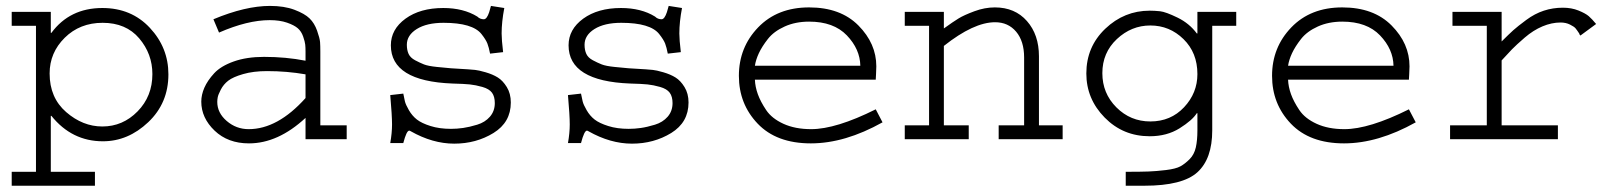

<svg xmlns="http://www.w3.org/2000/svg" viewBox="-20 -459 5313 633"><path d="M18.6 -419.9H147.5V-350.6H149.4Q210 -432.6 317.4 -432.6Q413.1 -432.6 474.1 -367.2Q535.2 -301.8 535.2 -213.9Q535.2 -119.1 468.8 -56.2Q402.3 6.8 319.3 6.8Q216.8 6.8 149.4 -77.1H147.5V107.4H293V153.3H18.6V107.4H98.6V-374H18.6ZM143.6 -216.8Q143.6 -136.7 198.2 -89.4Q252.9 -42 317.4 -42Q384.8 -42 433.6 -91.8Q482.4 -141.6 482.4 -214.8Q482.4 -281.2 439 -332.5Q395.5 -383.8 318.4 -383.8Q243.2 -383.8 193.4 -334.5Q143.6 -285.2 143.6 -216.8Z M1036.1 -289.1V-45.9H1123V0H987.3V-70.3Q896.5 13.7 800.8 13.7Q731.4 13.7 687.5 -28.3Q643.6 -70.3 643.6 -124Q643.6 -146.5 653.8 -169.9Q664.1 -193.4 686 -217.3Q708 -241.2 750.5 -256.3Q793 -271.5 850.6 -271.5Q922.9 -271.5 987.3 -258.8V-289.1Q987.3 -302.7 986.3 -312Q985.4 -321.3 979.5 -338.4Q973.6 -355.5 961.9 -365.7Q950.2 -376 926.3 -384.3Q902.3 -392.6 869.1 -392.6Q795.9 -392.6 702.1 -351.6L683.6 -395.5Q789.1 -439.5 870.1 -439.5Q917 -439.5 950.7 -426.8Q984.4 -414.1 1000.5 -398.4Q1016.6 -382.8 1025.4 -357.9Q1034.2 -333 1035.2 -320.3Q1036.1 -307.6 1036.1 -289.1ZM987.3 -135.7V-213.9Q925.8 -224.6 860.4 -224.6Q815.4 -224.6 781.7 -214.8Q748 -205.1 732.4 -192.9Q716.8 -180.7 708 -163.6Q699.2 -146.5 697.8 -138.2Q696.3 -129.9 696.3 -123Q696.3 -86.9 727.5 -60.1Q758.8 -33.2 799.8 -33.2Q895.5 -33.2 987.3 -135.7Z M1598.6 -439.5 1642.6 -432.6Q1633.8 -386.7 1633.8 -348.6Q1633.8 -328.1 1638.7 -287.1L1595.7 -282.2Q1591.8 -302.7 1586.9 -315.4Q1582 -328.1 1567.4 -346.7Q1552.7 -365.2 1521.5 -374.5Q1490.2 -383.8 1442.4 -383.8Q1386.7 -383.8 1354 -363.3Q1321.3 -342.8 1321.3 -311.5Q1321.3 -293.9 1327.1 -281.2Q1333 -268.6 1348.6 -260.3Q1364.3 -252 1377.9 -246.6Q1391.6 -241.2 1420.4 -238.3Q1449.2 -235.4 1466.8 -233.9Q1484.4 -232.4 1522.5 -230.5Q1535.2 -229.5 1546.4 -228.5Q1557.6 -227.5 1581.1 -220.7Q1604.5 -213.9 1621.1 -203.6Q1637.7 -193.4 1650.9 -171.9Q1664.1 -150.4 1664.1 -121.1Q1664.1 -55.7 1606.9 -20.5Q1549.8 14.6 1477.5 14.6Q1406.2 14.6 1334 -26.4Q1331.1 -28.3 1329.1 -28.3Q1320.3 -28.3 1309.6 12.7H1266.6Q1272.5 -20.5 1272.5 -48.8Q1272.5 -78.1 1266.6 -145.5L1309.6 -150.4Q1312.5 -135.7 1314.9 -125Q1317.4 -114.3 1328.1 -95.7Q1338.9 -77.1 1354.5 -64.9Q1370.1 -52.7 1399.4 -43.5Q1428.7 -34.2 1466.8 -34.2Q1486.3 -34.2 1506.8 -37.1Q1527.3 -40 1553.2 -47.9Q1579.1 -55.7 1595.2 -74.2Q1611.3 -92.8 1611.3 -119.1Q1611.3 -140.6 1602.1 -153.3Q1592.8 -166 1570.3 -172.4Q1547.9 -178.7 1528.8 -180.7Q1509.8 -182.6 1471.7 -183.6Q1268.6 -191.4 1268.6 -309.6Q1268.6 -362.3 1316.9 -397.5Q1365.2 -432.6 1441.4 -432.6Q1507.8 -432.6 1553.7 -404.3Q1562.5 -395.5 1575.2 -395.5Q1585 -395.5 1592.8 -418.9Z M2184.6 -439.5 2228.5 -432.6Q2219.7 -386.7 2219.7 -348.6Q2219.7 -328.1 2224.6 -287.1L2181.6 -282.2Q2177.7 -302.7 2172.9 -315.4Q2168 -328.1 2153.3 -346.7Q2138.7 -365.2 2107.4 -374.5Q2076.2 -383.8 2028.3 -383.8Q1972.7 -383.8 1939.9 -363.3Q1907.2 -342.8 1907.2 -311.5Q1907.2 -293.9 1913.1 -281.2Q1918.9 -268.6 1934.6 -260.3Q1950.2 -252 1963.9 -246.6Q1977.5 -241.2 2006.3 -238.3Q2035.2 -235.4 2052.7 -233.9Q2070.3 -232.4 2108.4 -230.5Q2121.1 -229.5 2132.3 -228.5Q2143.6 -227.5 2167 -220.7Q2190.4 -213.9 2207 -203.6Q2223.6 -193.4 2236.8 -171.9Q2250 -150.4 2250 -121.1Q2250 -55.7 2192.9 -20.5Q2135.7 14.6 2063.5 14.6Q1992.2 14.6 1919.9 -26.4Q1917 -28.3 1915 -28.3Q1906.2 -28.3 1895.5 12.7H1852.5Q1858.4 -20.5 1858.4 -48.8Q1858.4 -78.1 1852.5 -145.5L1895.5 -150.4Q1898.4 -135.7 1900.9 -125Q1903.3 -114.3 1914.1 -95.7Q1924.8 -77.1 1940.4 -64.9Q1956.1 -52.7 1985.4 -43.5Q2014.6 -34.2 2052.7 -34.2Q2072.3 -34.2 2092.8 -37.1Q2113.3 -40 2139.2 -47.9Q2165 -55.7 2181.2 -74.2Q2197.3 -92.8 2197.3 -119.1Q2197.3 -140.6 2188 -153.3Q2178.7 -166 2156.2 -172.4Q2133.8 -178.7 2114.7 -180.7Q2095.7 -182.6 2057.6 -183.6Q1854.5 -191.4 1854.5 -309.6Q1854.5 -362.3 1902.8 -397.5Q1951.2 -432.6 2027.3 -432.6Q2093.8 -432.6 2139.6 -404.3Q2148.4 -395.5 2161.1 -395.5Q2170.9 -395.5 2178.7 -418.9Z M2867.2 -98.6 2889.6 -55.7Q2765.6 13.7 2653.3 13.7Q2540 13.7 2478 -51.3Q2416 -116.2 2416 -209Q2416 -302.7 2479.5 -368.7Q2543 -434.6 2647.5 -434.6Q2751 -434.6 2810.1 -375Q2869.1 -315.4 2869.1 -240.2Q2869.1 -231.4 2868.2 -214.8Q2867.2 -198.2 2867.2 -196.3H2468.8Q2469.7 -172.9 2478.5 -148.4Q2487.3 -124 2505.9 -96.2Q2524.4 -68.4 2563 -50.8Q2601.6 -33.2 2654.3 -33.2Q2736.3 -33.2 2867.2 -98.6ZM2468.8 -242.2H2816.4Q2815.4 -296.9 2772 -342.3Q2728.5 -387.7 2647.5 -387.7Q2602.5 -387.7 2566.9 -371.6Q2531.2 -355.5 2511.7 -330.6Q2492.2 -305.7 2481.9 -283.7Q2471.7 -261.7 2468.8 -242.2Z M2962.9 -419.9H3091.8V-365.2Q3123 -387.7 3140.6 -398.4Q3158.2 -409.2 3192.4 -421.9Q3226.6 -434.6 3259.8 -434.6Q3326.2 -434.6 3365.7 -389.6Q3405.3 -344.7 3405.3 -273.4V-45.9H3483.4V0H3272.5V-45.9H3356.4V-269.5Q3356.4 -323.2 3330.1 -354.5Q3303.7 -385.7 3260.7 -385.7Q3190.4 -385.7 3091.8 -307.6V-45.9H3173.8V0H2962.9V-45.9H3043V-374H2962.9Z M3927.7 -419.9H4055.7V-374H3976.6V-29.3Q3976.6 64.5 3927.7 108.9Q3878.9 153.3 3752.9 153.3H3691.4V107.4Q3741.2 107.4 3766.6 106.4Q3792 105.5 3824.2 101.6Q3856.4 97.7 3871.6 89.4Q3886.7 81.1 3901.9 65.9Q3917 50.8 3922.4 27.3Q3927.7 3.9 3927.7 -29.3V-85.9H3925.8Q3911.1 -62.5 3869.1 -36.1Q3827.1 -9.8 3770.5 -9.8Q3682.6 -9.8 3622.1 -71.3Q3561.5 -132.8 3561.5 -216.8Q3561.5 -304.7 3624 -364.3Q3686.5 -423.8 3770.5 -423.8Q3786.1 -423.8 3804.7 -421.9Q3823.2 -419.9 3862.3 -400.9Q3901.4 -381.8 3925.8 -348.6H3927.7ZM3927.7 -214.8Q3927.7 -285.2 3881.8 -330.1Q3835.9 -375 3772.5 -375Q3710 -375 3662.1 -330.1Q3614.3 -285.2 3614.3 -217.8Q3614.3 -151.4 3660.6 -105Q3707 -58.6 3772.5 -58.6Q3839.8 -58.6 3883.8 -105.5Q3927.7 -152.3 3927.7 -214.8Z M4625 -98.6 4647.5 -55.7Q4523.4 13.7 4411.1 13.7Q4297.9 13.7 4235.8 -51.3Q4173.8 -116.2 4173.8 -209Q4173.8 -302.7 4237.3 -368.7Q4300.8 -434.6 4405.3 -434.6Q4508.8 -434.6 4567.9 -375Q4627 -315.4 4627 -240.2Q4627 -231.4 4626 -214.8Q4625 -198.2 4625 -196.3H4226.6Q4227.5 -172.9 4236.3 -148.4Q4245.1 -124 4263.7 -96.2Q4282.2 -68.4 4320.8 -50.8Q4359.4 -33.2 4412.1 -33.2Q4494.1 -33.2 4625 -98.6ZM4226.6 -242.2H4574.2Q4573.2 -296.9 4529.8 -342.3Q4486.3 -387.7 4405.3 -387.7Q4360.4 -387.7 4324.7 -371.6Q4289.1 -355.5 4269.5 -330.6Q4250 -305.7 4239.7 -283.7Q4229.5 -261.7 4226.6 -242.2Z M4768.6 -419.9H4930.7V-322.3Q4955.1 -346.7 4969.2 -359.4Q4983.4 -372.1 5011.7 -393.1Q5040 -414.1 5069.8 -423.8Q5099.6 -433.6 5132.8 -433.6Q5161.1 -433.6 5184.1 -424.3Q5207 -415 5217.8 -405.8Q5228.5 -396.5 5242.2 -379.9L5190.4 -341.8Q5186.5 -345.7 5186.5 -348.6Q5178.7 -360.4 5174.3 -365.7Q5169.9 -371.1 5156.2 -377.9Q5142.6 -384.8 5125 -384.8Q5095.7 -384.8 5065.4 -372.1Q5035.2 -359.4 5006.8 -335Q4978.5 -310.5 4964.8 -296.4Q4951.2 -282.2 4930.7 -259.8V-45.9H5116.2V0H4760.7V-45.9H4881.8V-374H4768.6Z"/></svg>

Font: Thabit
Style: Regular
Weight: 500
Designer: Regenerated by Nadim Shaikli
Foundry: MAK Alagha
Version: 0.01